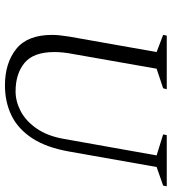

<svg xmlns="http://www.w3.org/2000/svg" viewBox="22 -722 710 795"><g transform="rotate(90 377.5 -325.0)"><path d="M334 10Q242 10 183.5 -36.5Q125 -83 125 -185Q125 -202 127 -219Q129 -236 132 -256L196 -618L125 -645L128 -660H350L346 -645L265 -618L204 -271Q200 -251 198 -231.5Q196 -212 196 -195Q196 -108 241 -71Q286 -34 359 -34Q400 -34 440.5 -55Q481 -76 512.5 -121Q544 -166 556 -236L624 -618L537 -645L540 -660H752L749 -645L672 -618L608 -256Q591 -160 552 -101.5Q513 -43 457.5 -16.5Q402 10 334 10Z"/></g></svg>

Font: Spectral Light
Style: Italic
Weight: 300
Italic angle: -10°
Designer: Jean-Baptiste Levee
Foundry: Production Type
Version: Version 2.001